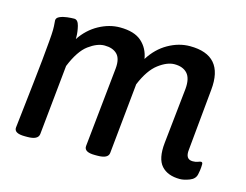

<svg xmlns="http://www.w3.org/2000/svg" viewBox="-80 -655 1007 787"><g transform="rotate(15 424.0 -261.5)"><path d="M737 7Q685 7 658.5 -22.5Q632 -52 639 -120L664 -356Q668 -401 649.5 -421.5Q631 -442 595 -442Q564 -442 527.5 -414.5Q491 -387 464 -322L434 -23Q432 2 386 2H375Q329 2 331 -24L366 -363Q370 -405 351.5 -423.5Q333 -442 298 -442Q267 -442 231 -415.5Q195 -389 167 -320L137 -23Q134 2 89 2H78Q31 2 34 -24Q39 -66 44.5 -117Q50 -168 56 -220Q62 -272 66.5 -318.5Q71 -365 74 -399.5Q77 -434 77 -449Q77 -467 76 -475Q75 -483 75 -489Q75 -500 88.5 -506Q102 -512 119.5 -514Q137 -516 149 -516Q165 -516 171 -491.5Q177 -467 177 -445Q177 -441 177 -437Q207 -482 251 -506Q295 -530 340 -530Q401 -530 432 -502.5Q463 -475 470 -431Q500 -479 545 -504.5Q590 -530 637 -530Q782 -530 767 -380L742 -119Q737 -77 769 -77Q782 -77 790.5 -80.5Q799 -84 803 -84Q810 -84 810 -75Q810 -73 809.5 -62Q809 -51 805 -32Q801 -11 777.5 -2Q754 7 737 7Z"/></g></svg>

Font: Asap Medium
Style: Italic
Weight: 500
Italic angle: -6°
Designer: Pablo Cosgaya
Foundry: Omnibus-Type
Version: Version 3.001; ttfautohint (v1.8.3)